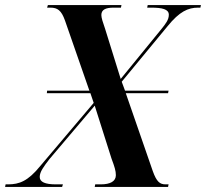

<svg xmlns="http://www.w3.org/2000/svg" viewBox="-65 -734 809 754"><path d="M-45 0H179L182 -10H154C113 -10 91 -19 91 -39C91 -59 106 -79 129 -109L307 -319L373 -111C385 -79 390 -63 390 -46C390 -22 368 -10 331 -10H309L307 0H595L597 -10H585C563 -10 550 -20 535 -62L429 -368H595L597 -378H426L413 -413L593 -631C640 -689 674 -704 713 -704H722L724 -714H515L513 -704H528C572 -704 598 -698 598 -676C598 -656 585 -640 569 -620L409 -424L348 -620C339 -646 333 -664 333 -675C333 -696 350 -704 381 -704H410L412 -714H123L120 -704H133C161 -704 176 -693 190 -654L286 -378H120L119 -368H290L303 -330L93 -82C45 -23 11 -10 -33 -10H-43Z"/></svg>

Font: Noto Serif Display SemiCondensed SemiBold
Style: Italic
Weight: 600
Width: 4
Italic angle: -12°
Designer: Monotype Design Team
Foundry: Monotype Imaging Inc.
Version: Version 2.009